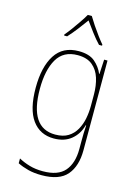

<svg xmlns="http://www.w3.org/2000/svg" viewBox="-146 -839 821 1158"><g transform="rotate(15 265.0 -260.0)"><path d="M233 243Q186 243 149 233.5Q112 224 82 209V179Q113 196 150.5 207Q188 218 234 218Q329 218 371 169Q413 120 413 31V-16Q413 -43 413.5 -65Q414 -87 416 -117H413Q398 -60 355.5 -25Q313 10 247 10Q160 10 111.5 -57Q63 -124 63 -258Q63 -388 111 -463Q159 -538 258 -538Q324 -538 359 -508Q394 -478 411 -437H413L418 -528H439V32Q439 131 391.5 187Q344 243 233 243ZM249 -15Q298 -15 329.5 -34.5Q361 -54 379.5 -87Q398 -120 405.5 -159Q413 -198 413 -238V-307Q413 -364 398.5 -410.5Q384 -457 350 -485Q316 -513 258 -513Q169 -513 129 -444Q89 -375 89 -258Q89 -15 249 -15ZM147 -613Q163 -631 183 -658.5Q203 -686 222 -714Q241 -742 253 -763H278Q291 -741 310 -712.5Q329 -684 349.5 -656.5Q370 -629 384 -613V-606H365Q339 -633 313 -668Q287 -703 266 -732Q246 -704 218.5 -668.5Q191 -633 166 -606H147Z"/></g></svg>

Font: Noto Sans Mono Condensed Thin
Style: Regular
Weight: 100
Width: 3
Designer: Monotype Design Team
Foundry: Monotype Imaging Inc.
Version: Version 2.014; ttfautohint (v1.8.4.7-5d5b)